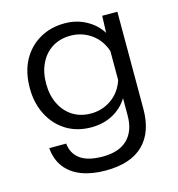

<svg xmlns="http://www.w3.org/2000/svg" viewBox="-110 -656 871 942"><g transform="rotate(-15 325.0 -185.0)"><path d="M488 -462 491 -548H568V-55Q568 64 503.5 127Q439 190 312 190Q242 190 190 170Q138 150 107.5 110.5Q77 71 72 12H158Q163 63 201.5 91.5Q240 120 316 120Q399 120 442 77.5Q485 35 485 -44V-131Q457 -85 408.5 -59Q360 -33 299 -33Q227 -33 172.5 -66.5Q118 -100 87 -160Q56 -220 56 -296Q56 -378 87.5 -436.5Q119 -495 175 -527.5Q231 -560 302 -560Q363 -560 412 -533Q461 -506 488 -462ZM315 -99Q373 -99 419.5 -132Q466 -165 485 -223V-370Q466 -428 419.5 -461Q373 -494 315 -494Q262 -494 222.5 -469.5Q183 -445 161 -400.5Q139 -356 139 -297Q139 -239 161 -194Q183 -149 222.5 -124Q262 -99 315 -99Z"/></g></svg>

Font: Azeret Mono Light
Style: Regular
Weight: 300
Designer: Martin Vácha
Foundry: Displaay
Version: Version 1.002